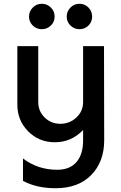

<svg xmlns="http://www.w3.org/2000/svg" viewBox="-20 -745 643 1019"><path d="M250 -609.5Q230 -590 202 -590Q174 -590 154 -609.5Q134 -629 134 -657Q134 -685 154 -705Q174 -725 202 -725Q230 -725 250 -705Q270 -685 270 -657Q270 -629 250 -609.5ZM449.5 -609.5Q430 -590 402 -590Q374 -590 354 -609.5Q334 -629 334 -657Q334 -685 354 -705Q374 -725 402 -725Q430 -725 449.5 -705Q469 -685 469 -657Q469 -629 449.5 -609.5ZM532 -500 533 0Q533 113 464.5 183.5Q396 254 275 254Q175 254 102 215V96Q180 156 284 156Q350 156 385.5 115.5Q421 75 421 0V-55Q359 10 271 10Q187 10 129.5 -48Q72 -106 72 -190V-500H183V-203Q183 -155 217 -121.5Q251 -88 300 -88Q350 -88 385.5 -121.5Q421 -155 421 -203V-500Z"/></svg>

Font: Orkney Medium
Style: Regular
Weight: 500
Designer: Samuel Oakes and Alfredo Marco Pradil
Foundry: Alfredo Marco Pradil
Version: 1.0; ttfautohint (v1.5)